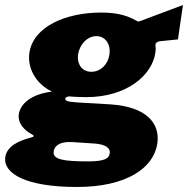

<svg xmlns="http://www.w3.org/2000/svg" viewBox="-61 -574 749 765"><path d="M246 171C442 171 552 96 566 -3C577 -83 523 -148 381 -158C338 -161 297 -163 279 -164C230 -167 198 -167 199 -181C200 -186 204 -188 214 -190C232 -188 267 -187 283 -187C447 -187 546 -277 558 -364C559 -371 560 -380 559 -387C556 -400 561 -408 579 -410L648 -417L668 -554L532 -503C522 -499 491 -487 489 -488C454 -508 416 -524 342 -524C201 -524 71 -468 56 -363C48 -309 76 -243 146 -209C63 -199 20 -160 14 -119C9 -82 36 -55 67 -38C75 -34 76 -30 66 -27C12 -13 -33 8 -40 52C-49 118 43 171 246 171ZM303 -288C266 -288 245 -318 250 -357C256 -396 286 -430 323 -430C360 -430 381 -396 375 -357C370 -318 340 -288 303 -288ZM291 69C192 69 148 62 153 29C155 12 171 -11 225 -8L317 -2C357 1 380 15 376 37C374 56 359 69 291 69Z"/></svg>

Font: United Sans Black
Style: Italic
Weight: 900
Italic angle: -8°
Designer: Pablo Impallari, Rodrigo Fuenzalida (Modified by Dan O. Williams)
Version: Version 1.000;PS 001.000;hotconv 1.0.88;makeotf.lib2.5.64775